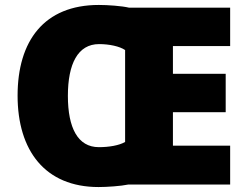

<svg xmlns="http://www.w3.org/2000/svg" viewBox="-20 -745 997 775"><path d="M379 -725C158 -725 51 -580 51 -359C51 -137 162 10 378 10C412 10 469 6 497 0H909V-157H678V-292H891V-447H678V-559H909V-714H501C472 -721 415 -725 379 -725ZM380 -567C421 -567 463 -558 485 -543V-172C461 -158 420 -151 379 -151C294 -151 254 -229 254 -358C254 -487 294 -567 380 -567Z"/></svg>

Font: Noto Sans Myanmar UI Black
Style: Regular
Weight: 900
Designer: Monotype Design Team
Foundry: Monotype Imaging Inc.
Version: Version 2.103